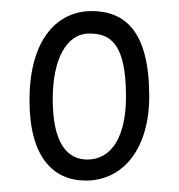

<svg xmlns="http://www.w3.org/2000/svg" viewBox="-20 -888 320 343"><path d="M141.1 -868.2C86.9 -867.2 32.7 -823.7 32.7 -708.5C32.7 -607.9 74.7 -565.4 133.3 -565.4C201.2 -565.4 246.6 -624 246.6 -715.8C246.6 -832 203.6 -869.1 141.1 -868.2ZM136.2 -603C100.1 -603 74.2 -631.8 74.2 -711.4C74.2 -780.8 98.1 -828.1 139.6 -828.1C176.8 -828.1 205.1 -811 205.1 -715.3C205.1 -643.1 178.7 -603 136.2 -603Z"/></svg>

Font: Pompiere 
Style: Regular
Weight: 400
Designer: Karolina Lach
Foundry: Sorkin Type Co.
Version: Version 1.001